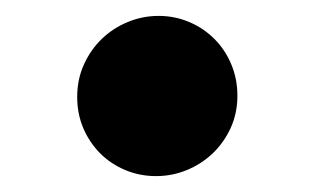

<svg xmlns="http://www.w3.org/2000/svg" viewBox="-20 -214 400 244"><path d="M178.2 9.8Q157.7 9.8 139.4 2.2Q121.1 -5.4 107.4 -19Q93.8 -32.7 85.9 -51Q78.1 -69.3 78.1 -90.8Q78.1 -113.3 86.7 -132.1Q95.2 -150.9 109.4 -164.6Q123.5 -178.2 142.3 -186Q161.1 -193.8 181.6 -193.8Q202.1 -193.8 220.5 -186Q238.8 -178.2 252.4 -164.6Q266.1 -150.9 273.9 -132.3Q281.7 -113.8 281.7 -92.3Q281.7 -70.3 273.2 -51.5Q264.6 -32.7 250.2 -19Q235.8 -5.4 217.3 2.2Q198.7 9.8 178.2 9.8Z"/></svg>

Font: Proza Libre
Style: Bold
Weight: 700
Designer: Jasper de Waard
Foundry: Jasper de Waard
Version: Version 1.000; ttfautohint (v1.4.1.8-43bc)